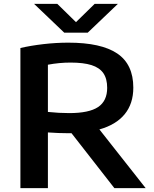

<svg xmlns="http://www.w3.org/2000/svg" viewBox="-20 -968 790 988"><path d="M568.5 0 348 -282.5H330.5Q284 -282.5 226.5 -286.5V0H85V-721Q139 -733.5 204 -741Q269 -748.5 331.5 -748.5Q500.5 -748.5 583.2 -692.8Q666 -637 666 -517Q666 -434.5 621.5 -380.2Q577 -326 491.5 -302L729.5 0ZM226.5 -392Q283.5 -386 336.5 -386Q438 -386 484.8 -417.2Q531.5 -448.5 531.5 -516Q531.5 -563 511.8 -591.5Q492 -620 450.8 -633Q409.5 -646 343 -646Q285 -646 226.5 -635ZM467 -948H586.5L431.5 -800H310.5L155.5 -948H275L371 -854Z"/></svg>

Font: Encode Sans Expanded SemiBold
Style: Regular
Weight: 600
Width: 7
Designer: Multiple Designers
Foundry: Impallari Type
Version: Version 2.000